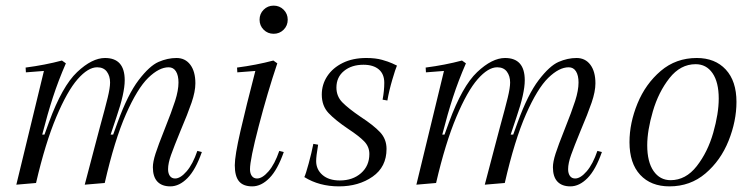

<svg xmlns="http://www.w3.org/2000/svg" viewBox="-20 -650 2679 682"><path d="M317 -131 335 -199Q354 -268 362.5 -303Q371 -338 371 -357Q371 -380 359.5 -395.5Q348 -411 325 -411Q293 -411 256 -369Q219 -327 180 -234.5Q141 -142 108 0L38 6L136 -398L72 -393L71 -410Q140 -419 200 -435L214 -425Q187 -363 168 -304.5Q149 -246 130 -172H138L154 -216Q201 -344 254 -394Q307 -444 353 -444Q423 -444 423 -365Q423 -319 394 -235L373 -172H382L398 -216Q434 -315 472.5 -365.5Q511 -416 543 -430Q575 -444 607 -444Q638 -444 656 -420Q674 -396 674 -354Q674 -325 660.5 -285.5Q647 -246 621 -185Q598 -129 587.5 -99.5Q577 -70 577 -49Q577 -34 583.5 -25Q590 -16 602 -16Q621 -16 643 -41.5Q665 -67 681 -114L697 -110Q675 -47 646 -17.5Q617 12 585 12Q555 12 539 -5Q523 -22 523 -56Q523 -75 532.5 -104.5Q542 -134 564 -189Q590 -254 602 -291.5Q614 -329 614 -357Q614 -382 605 -396.5Q596 -411 579 -411Q545 -411 506.5 -373.5Q468 -336 427.5 -244.5Q387 -153 352 0L281 6Z M887 -398 823 -393 822 -410Q891 -419 951 -435L965 -425Q930 -321 899 -202Q868 -83 868 -49Q868 -34 874.5 -25Q881 -16 893 -16Q912 -16 934 -41.5Q956 -67 972 -114L988 -110Q966 -47 937 -17.5Q908 12 876 12Q844 12 829 -6Q814 -24 814 -63Q814 -97 834 -184Q854 -271 887 -398ZM952 -630Q973 -630 987.5 -615.5Q1002 -601 1002 -580Q1002 -559 987.5 -544.5Q973 -530 952 -530Q931 -530 916.5 -544.5Q902 -559 902 -580Q902 -601 916.5 -615.5Q931 -630 952 -630Z M1261 -235Q1307 -205 1330 -180.5Q1353 -156 1353 -121Q1353 -57 1303.5 -22.5Q1254 12 1184 12Q1114 12 1061 -21Q1066 -31 1076.5 -69.5Q1087 -108 1093 -139L1110 -136Q1103 -95 1103 -78Q1103 -48 1125.5 -28.5Q1148 -9 1187 -9Q1233 -9 1262.5 -35Q1292 -61 1292 -103Q1292 -129 1273.5 -148Q1255 -167 1217 -192Q1171 -223 1147 -248.5Q1123 -274 1123 -314Q1123 -350 1142.5 -379.5Q1162 -409 1197.5 -426.5Q1233 -444 1281 -444Q1314 -444 1337 -437.5Q1360 -431 1373 -425Q1386 -419 1390 -417Q1385 -406 1373.5 -367Q1362 -328 1356 -293L1339 -296Q1345 -328 1345 -356Q1345 -387 1325.5 -403.5Q1306 -420 1271 -420Q1229 -420 1202 -398Q1175 -376 1175 -339Q1175 -308 1196 -286.5Q1217 -265 1261 -235Z M1738 -131 1756 -199Q1775 -268 1783.5 -303Q1792 -338 1792 -357Q1792 -380 1780.5 -395.5Q1769 -411 1746 -411Q1714 -411 1677 -369Q1640 -327 1601 -234.5Q1562 -142 1529 0L1459 6L1557 -398L1493 -393L1492 -410Q1561 -419 1621 -435L1635 -425Q1608 -363 1589 -304.5Q1570 -246 1551 -172H1559L1575 -216Q1622 -344 1675 -394Q1728 -444 1774 -444Q1844 -444 1844 -365Q1844 -319 1815 -235L1794 -172H1803L1819 -216Q1855 -315 1893.5 -365.5Q1932 -416 1964 -430Q1996 -444 2028 -444Q2059 -444 2077 -420Q2095 -396 2095 -354Q2095 -325 2081.5 -285.5Q2068 -246 2042 -185Q2019 -129 2008.5 -99.5Q1998 -70 1998 -49Q1998 -34 2004.5 -25Q2011 -16 2023 -16Q2042 -16 2064 -41.5Q2086 -67 2102 -114L2118 -110Q2096 -47 2067 -17.5Q2038 12 2006 12Q1976 12 1960 -5Q1944 -22 1944 -56Q1944 -75 1953.5 -104.5Q1963 -134 1985 -189Q2011 -254 2023 -291.5Q2035 -329 2035 -357Q2035 -382 2026 -396.5Q2017 -411 2000 -411Q1966 -411 1927.5 -373.5Q1889 -336 1848.5 -244.5Q1808 -153 1773 0L1702 6Z M2455 -444Q2520 -444 2558 -403Q2596 -362 2596 -288Q2596 -220 2568 -150Q2540 -80 2486 -34Q2432 12 2358 12Q2292 12 2254 -29Q2216 -70 2216 -145Q2216 -213 2244.5 -282.5Q2273 -352 2327 -398Q2381 -444 2455 -444ZM2279 -134Q2279 -75 2301.5 -42.5Q2324 -10 2362 -10Q2416 -10 2455 -60Q2494 -110 2513.5 -178.5Q2533 -247 2533 -300Q2533 -358 2511 -390Q2489 -422 2451 -422Q2397 -422 2358 -372.5Q2319 -323 2299 -254.5Q2279 -186 2279 -134Z"/></svg>

Font: Arapey
Style: Italic
Weight: 400
Italic angle: -12°
Designer: Eduardo Rodriguez Tunni
Foundry: Eduardo Rodriguez Tunni
Version: Version 3.000